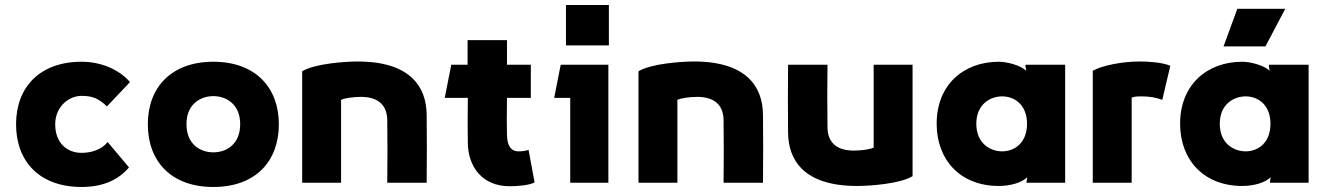

<svg xmlns="http://www.w3.org/2000/svg" viewBox="-20 -728 5290 765"><path d="M494 -61 409 -162C384 -131 343 -119 305 -119C246 -119 200 -159 200 -233C200 -300 251 -346 305 -346C348 -346 373 -336 406 -304L498 -401C453 -453 380 -482 305 -482C138 -482 44 -380 44 -233C44 -84 138 17 305 17C387 17 450 -9 494 -61Z M830 -345C878 -345 937 -316 937 -233C937 -154 883 -121 830 -121C777 -121 723 -154 723 -233C723 -316 782 -345 830 -345ZM569 -233C569 -84 663 17 830 17C997 17 1091 -84 1091 -233C1091 -380 997 -482 830 -482C663 -482 569 -380 569 -233Z M1339 0V-330C1353 -337 1387 -342 1418 -342C1486 -342 1522 -310 1523 -250C1524 -165 1524 -85 1523 0H1680C1681 -95 1681 -176 1680 -271C1679 -379 1618 -483 1405 -483C1352 -483 1233 -474 1184 -444V0Z M2010 14C2046 14 2088 10 2110 -1L2086 -131C2073 -126 2058 -125 2044 -125C2017 -125 2001 -147 2000 -189C1999 -229 1999 -258 2000 -338H2095V-470H2000V-568H1843V-470H1778L1752 -338H1844C1843 -255 1843 -221 1844 -158C1845 -66 1900 14 2010 14Z M2235 -708V-547H2406V-708ZM2188 -338H2252V0H2404V-470H2214Z M2679 0V-330C2693 -337 2727 -342 2758 -342C2826 -342 2862 -310 2863 -250C2864 -165 2864 -85 2863 0H3020C3021 -95 3021 -176 3020 -271C3019 -379 2958 -483 2745 -483C2692 -483 2573 -474 2524 -444V0Z M3461 -470V-140C3447 -133 3413 -128 3382 -128C3314 -128 3278 -160 3277 -220C3276 -305 3276 -385 3277 -470H3120C3119 -375 3119 -294 3120 -199C3121 -91 3182 13 3395 13C3448 13 3567 4 3616 -26V-470Z M3973 -125C3926 -125 3870 -156 3870 -235C3870 -313 3926 -344 3973 -344C4023 -344 4072 -310 4072 -235C4072 -159 4023 -125 3973 -125ZM3712 -235C3712 -91 3806 13 3960 13C4005 13 4051 0 4073 -22L4070 -4V0H4224V-470H4066V-462L4069 -446C4048 -467 3993 -482 3960 -482C3819 -482 3712 -390 3712 -235Z M4611 -330 4643 -466C4611 -480 4551 -483 4522 -483C4448 -483 4369 -466 4334 -446V0H4489V-339C4499 -343 4510 -344 4527 -344C4559 -344 4586 -340 4611 -330Z M4943 -125C4896 -125 4840 -156 4840 -235C4840 -313 4896 -344 4943 -344C4993 -344 5042 -310 5042 -235C5042 -159 4993 -125 4943 -125ZM4682 -235C4682 -91 4776 13 4930 13C4975 13 5021 0 5043 -22L5040 -4V0H5194V-470H5036V-462L5039 -446C5018 -467 4963 -482 4930 -482C4789 -482 4682 -390 4682 -235ZM4855 -543H5022L5101 -693H4910Z"/></svg>

Font: Kreadon Extra Bold
Style: Regular
Weight: 800
Designer: kohakuno
Foundry: StudioGnu
Version: Version 1.000;Glyphs 3.1.2 (3151)